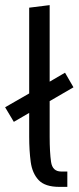

<svg xmlns="http://www.w3.org/2000/svg" viewBox="-47 -730 307 750"><path d="M192 -60H216V0H185Q129 0 104 -26.5Q79 -53 73 -97.5Q67 -142 67 -196V-289L7 -254L-27 -311L67 -365V-700L147 -710V-411L207 -446L240 -389L147 -335V-196Q147 -135 152.5 -97.5Q158 -60 192 -60Z"/></svg>

Font: Epunda Sans
Style: Regular
Weight: 400
Designer: Simon Atzbach
Foundry: typofactur
Version: Version 2.204; ttfautohint (v1.8.4.7-5d5b)